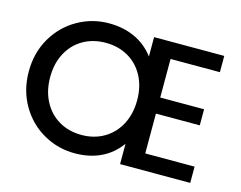

<svg xmlns="http://www.w3.org/2000/svg" viewBox="-98 -856 1275 1015"><g transform="rotate(15 539.5 -348.5)"><path d="M744 -395H984V-307H744V-89H1014V0H630V-111Q587 -52 524.5 -22.5Q462 7 383 7Q290 7 210.5 -38.5Q131 -84 84 -165.5Q37 -247 37 -349Q37 -451 84 -532Q131 -613 210.5 -658.5Q290 -704 382 -704Q461 -704 524 -675Q587 -646 630 -589V-695H1014V-606H744ZM154 -349Q154 -274 184.5 -216.5Q215 -159 269 -127.5Q323 -96 392 -96Q461 -96 515 -127.5Q569 -159 599.5 -216.5Q630 -274 630 -349Q630 -424 599.5 -481Q569 -538 515 -569Q461 -600 392 -600Q323 -600 269 -569Q215 -538 184.5 -481Q154 -424 154 -349Z"/></g></svg>

Font: Poppins Cyr Med
Style: Regular
Weight: 500
Designer: Ninad Kale (Devanagari), Jonny Pinhorn (Latin)
Foundry: Indian Type Foundry
Version: 4.004